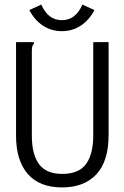

<svg xmlns="http://www.w3.org/2000/svg" viewBox="-20 -807 540 838"><path d="M50 -215V-623H128V-616Q122 -610 120.5 -603Q119 -596 119 -579V-214Q119 -134 150 -91Q181 -48 252 -48Q324 -48 355.5 -91Q387 -134 387 -217V-623H454V-218Q454 -103 400.5 -46Q347 11 251 11Q152 11 101 -48Q50 -107 50 -215ZM392 -763Q369 -719 332.5 -695Q296 -671 250 -671Q204 -671 167.5 -695Q131 -719 108 -763L160 -787Q176 -752 198 -735.5Q220 -719 250 -719Q280 -719 302 -735.5Q324 -752 340 -787Z"/></svg>

Font: Vazir Code FD
Style: Code-FD
Weight: 400
Foundry: DejaVu fonts team - Redesigned by Saber Rastikerdar
Version: Version 1.1.2